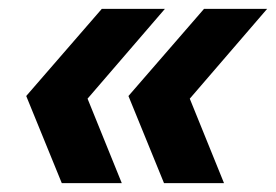

<svg xmlns="http://www.w3.org/2000/svg" viewBox="-20 -481 621 432"><path d="M351 -461 177 -259 254 -69H119L39 -265L209 -461ZM581 -461 407 -259 484 -69H349L269 -265L439 -461Z"/></svg>

Font: Prodigy Sans
Style: Bold Italic
Weight: 700
Italic angle: -13°
Designer: Wei Huang
Foundry: Wei Huang
Version: Version 1.003; ttfautohint (v1.8.3)